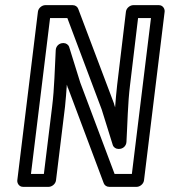

<svg xmlns="http://www.w3.org/2000/svg" viewBox="-20 -699 658 744"><path d="M100 -25 174 -629H241L374 -275L417 -137C420 -128 429 -122 438 -122H442C455 -122 469 -132 470 -149C474 -217 475 -299 484 -370L515 -629H565L491 -25H424L291 -379L248 -517C245 -526 236 -532 227 -532H224C211 -532 197 -522 196 -505C192 -435 191 -357 182 -286L150 -25ZM47 0C46 11 54 25 69 25H169C180 25 195 15 197 0L232 -286C235 -314 237 -342 239 -371L243 -358L244 -357L382 11C385 19 393 25 403 25H510C521 25 536 15 538 0L618 -654C619 -665 611 -679 596 -679H496C485 -679 470 -669 468 -654L434 -370C431 -342 428 -312 426 -283L422 -296V-297L283 -665C280 -673 272 -679 262 -679H155C144 -679 129 -669 127 -654Z"/></svg>

Font: Falling Sky
Style: CondOuObl
Weight: 400
Designer: Paul D. Hunt
Foundry: Adobe Systems Incorporated
Version: Version 1.02